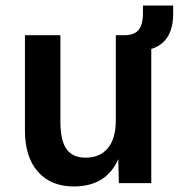

<svg xmlns="http://www.w3.org/2000/svg" viewBox="-20 -661 645 693"><path d="M246 12Q164 12 117 -41Q70 -94 70 -190V-534H198V-222Q198 -154 220 -123Q242 -92 289 -92Q341 -92 369.5 -126.5Q398 -161 398 -227V-534H526V0H409L407 -87Q364 12 246 12ZM409 -473V-534H429Q464 -534 480 -552.5Q496 -571 496 -615V-641H605V-611Q605 -541 567.5 -507Q530 -473 441 -473Z"/></svg>

Font: Geist SemBd
Style: Regular
Weight: 400
Designer: Basement.studio, Andrés Briganti, Mateo Zaragoza
Foundry: Basement.studio, Vercel, Andrés Briganti, Guido Ferreyra, Mateo Zaragoza
Version: Version 1.401